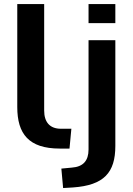

<svg xmlns="http://www.w3.org/2000/svg" viewBox="-20 -739 662 955"><path d="M277.3 0H325.7L335 -98.6H283.2C226.6 -98.6 199.7 -132.8 199.7 -189V-718.8H65.9V-206.5C65.9 -73.7 122.6 0 277.3 0ZM342.8 193.4C497.1 182.6 553.7 119.6 553.7 -13.2V-539.1H420.4V4.4C420.4 60.5 393.6 90.8 336.9 94.7L285.2 99.6L293.9 196.3ZM553.7 -624V-718.8H420.4V-624Z"/></svg>

Font: Winston SemiBold
Style: Regular
Weight: 600
Designer: Vernon Adams, Kim Jin-seong, David Berlow, Cristiano Sobral
Foundry: The Winston Project Authors
Version: Version 3.004